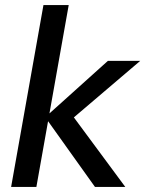

<svg xmlns="http://www.w3.org/2000/svg" viewBox="-20 -740 576 760"><path d="M356 0 159 -276 407 -499H535L238 -246L246 -311L476 0ZM24 0 152 -720H252L124 0Z"/></svg>

Font: DM Sans 20pt Medium
Style: Italic
Weight: 500
Italic angle: -10°
Version: Version 4.004;gftools[0.9.30]